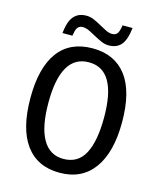

<svg xmlns="http://www.w3.org/2000/svg" viewBox="-122 -915 845 1012"><g transform="rotate(15 300.0 -409.0)"><path d="M549.8 -332.5Q549.8 -168 485.1 -79.1Q420.4 9.8 299.3 9.8Q177.7 9.8 113.8 -77.6Q49.8 -165 49.8 -332.5Q49.8 -497.1 113.3 -583Q176.8 -668.9 300.3 -668.9Q420.9 -668.9 485.4 -584.2Q549.8 -499.5 549.8 -332.5ZM451.7 -332.5Q451.7 -592.8 300.3 -592.8Q147.9 -592.8 147.9 -332.5Q147.9 -200.7 186.5 -133.3Q225.1 -65.9 299.8 -65.9Q379.4 -65.9 415.5 -134.3Q451.7 -202.6 451.7 -332.5ZM376 -705.6Q355.5 -705.6 335 -714.6Q314.5 -723.6 294.9 -734.6Q275.4 -745.6 256.6 -754.6Q237.8 -763.7 220.7 -763.7Q208.5 -763.7 201.2 -759Q193.8 -754.4 189 -745.6Q184.1 -736.8 178.7 -705.6H124.5Q129.9 -752.4 141.4 -776.4Q152.8 -800.3 172.9 -813.5Q192.9 -826.7 223.6 -826.7Q245.1 -826.7 265.6 -817.6Q286.1 -808.6 305.7 -797.6Q325.2 -786.6 343.3 -777.6Q361.3 -768.6 377.4 -768.6Q395.5 -768.6 405.3 -780Q415 -791.5 419.9 -826.7H474.6Q466.8 -759.3 442.6 -732.4Q418.5 -705.6 376 -705.6Z"/></g></svg>

Font: Liberation Mono
Style: Regular
Weight: 400
Monospace: yes
Designer: Steve Matteson
Foundry: Ascender Corporation
Version: Version 2.1.5